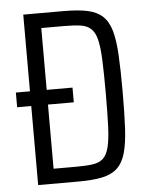

<svg xmlns="http://www.w3.org/2000/svg" viewBox="-51 -730 599 772"><g transform="rotate(-5 249.0 -344.0)"><path d="M71.8 0V-319H14.9V-378.4H71.8V-688H234.5Q292.8 -688 330.9 -679.9Q369.1 -671.7 391.8 -650.4Q414.6 -629 425.6 -590.5Q436.5 -551.9 439.7 -491.5Q442.9 -431.1 442.9 -344Q442.9 -256.9 439.7 -196.5Q436.5 -136.1 425.6 -97.5Q414.6 -59 391.8 -37.6Q369.1 -16.3 330.9 -8.1Q292.8 0 234.5 0ZM139.3 -60.1H230.2Q270.5 -60.1 297 -63.8Q323.6 -67.5 339.4 -81.8Q355.1 -96.1 362.7 -126.3Q370.4 -156.6 372.6 -209.5Q374.8 -262.4 374.8 -344Q374.8 -425.6 372.6 -478.5Q370.4 -531.4 362.7 -561.7Q355.1 -591.9 339.1 -606.2Q323.1 -620.5 296.8 -624.2Q270.5 -627.9 230.2 -627.9H139.3V-378.4H243.5V-319H139.3Z"/></g></svg>

Font: Saira Thin Condensed
Style: Regular
Weight: 100
Width: 3
Version: Version 1.101